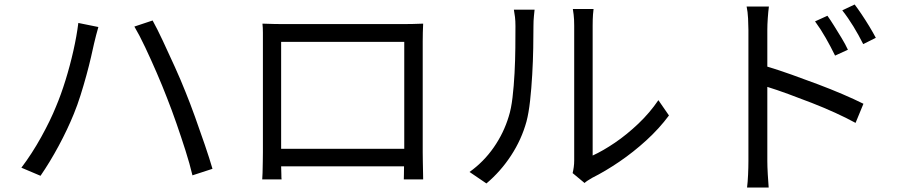

<svg xmlns="http://www.w3.org/2000/svg" viewBox="-20 -790 4040 853"><path d="M229 -317Q251 -369 271 -433.5Q291 -498 306 -564.5Q321 -631 328 -688L417 -670Q412 -654 407 -633.5Q402 -613 398 -597Q393 -574 384.5 -537Q376 -500 364 -456Q352 -412 338 -367.5Q324 -323 308 -284Q280 -215 241 -142.5Q202 -70 160 -9L75 -45Q122 -107 163 -181Q204 -255 229 -317ZM722 -355Q702 -407 676.5 -466Q651 -525 625 -580Q599 -635 577 -672L658 -699Q678 -663 703.5 -608.5Q729 -554 756 -494.5Q783 -435 804 -382Q824 -333 846.5 -270.5Q869 -208 890 -146.5Q911 -85 924 -40L835 -11Q823 -62 804 -121.5Q785 -181 764 -241.5Q743 -302 722 -355Z M1146 -685Q1175 -684 1196.5 -683.5Q1218 -683 1235 -683H1772Q1789 -683 1813.5 -683.5Q1838 -684 1860 -685Q1859 -666 1858.5 -646Q1858 -626 1858 -607V-114Q1858 -98 1858.5 -71.5Q1859 -45 1859.5 -22Q1860 1 1860 7H1774Q1774 2 1774.5 -14.5Q1775 -31 1775 -51H1229Q1230 -32 1230 -15.5Q1230 1 1231 7H1145Q1146 0 1146.5 -22.5Q1147 -45 1147.5 -71.5Q1148 -98 1148 -115V-607Q1148 -624 1148 -645.5Q1148 -667 1146 -685ZM1229 -604V-129H1776V-604Z M2524 -21Q2527 -33 2529 -47.5Q2531 -62 2531 -77V-676Q2531 -705 2528.5 -725Q2526 -745 2525 -750H2617Q2616 -745 2614.5 -725Q2613 -705 2613 -676V-99Q2659 -120 2712 -156Q2765 -192 2816 -240.5Q2867 -289 2905 -345L2952 -277Q2909 -219 2851.5 -166.5Q2794 -114 2731.5 -71.5Q2669 -29 2611 0Q2599 7 2590.5 12.5Q2582 18 2577 23ZM2066 -26Q2129 -71 2173.5 -135Q2218 -199 2240 -272Q2251 -306 2257 -357Q2263 -408 2266 -465.5Q2269 -523 2269.5 -577.5Q2270 -632 2270 -674Q2270 -697 2268 -714Q2266 -731 2263 -747H2355Q2354 -738 2352 -718Q2350 -698 2350 -675Q2350 -633 2349 -576Q2348 -519 2344.5 -458Q2341 -397 2335 -342.5Q2329 -288 2319 -250Q2297 -170 2250.5 -99Q2204 -28 2141 25Z M3656 -720Q3669 -702 3685.5 -675.5Q3702 -649 3719 -621Q3736 -593 3747 -569L3690 -543Q3671 -582 3648.5 -621.5Q3626 -661 3601 -695ZM3777 -770Q3790 -753 3807.5 -727Q3825 -701 3842 -673Q3859 -645 3871 -622L3815 -594Q3795 -634 3771.5 -672.5Q3748 -711 3722 -744ZM3305 -75V-657Q3305 -678 3303.5 -708Q3302 -738 3297 -761H3396Q3393 -738 3391 -709Q3389 -680 3389 -657V-494Q3439 -479 3496.5 -458.5Q3554 -438 3612.5 -416Q3671 -394 3723.5 -371.5Q3776 -349 3816 -329L3781 -244Q3741 -266 3690.5 -289Q3640 -312 3586 -333Q3532 -354 3481.5 -372.5Q3431 -391 3389 -404V-75Q3389 -51 3391 -16Q3393 19 3395 43H3299Q3302 19 3303.5 -14Q3305 -47 3305 -75Z"/></svg>

Font: Chiron Sans HK TT
Style: Regular
Weight: 400
Designer: Ryoko NISHIZUKA 西塚涼子 (kana, bopomofo & ideographs); Paul D. Hunt (Latin, Greek & Cyrillic); Sandoll Communications 산돌커뮤니
Foundry: Adobe
Version: Version 2.022;hotconv 1.0.109;makeotfexe 2.5.65596